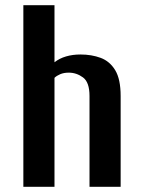

<svg xmlns="http://www.w3.org/2000/svg" viewBox="-20 -720 550 740"><path d="M70 0V-700H190V-480Q209 -495 234.5 -502.5Q260 -510 290 -510Q333 -510 368 -497Q403 -484 424 -449.5Q445 -415 445 -350V0H325V-350Q325 -403 300 -421.5Q275 -440 245 -440Q226 -440 212 -434Q198 -428 190 -420V0Z"/></svg>

Font: Cuprum
Style: Regular
Weight: 400
Designer: Jovanny Lemonad
Foundry: Jovanny Lemonad
Version: Version 3.000